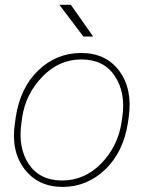

<svg xmlns="http://www.w3.org/2000/svg" viewBox="-20 -755 587 786"><path d="M394.5 -85.9Q462.4 -155.8 477.5 -253.9L480.5 -274.4Q495.6 -375 450.2 -443.4Q405.3 -511.7 313.5 -511.7Q221.7 -511.7 153.3 -440.9Q85 -370.1 70.8 -274.4L67.9 -253.9Q52.7 -150.9 97.7 -83.5Q142.6 -16.1 234.4 -16.1Q326.2 -16.1 394.5 -85.9ZM506.8 -274.4 503.9 -253.9Q485.4 -132.8 411.1 -61.5Q336.9 9.8 236.3 10.3Q134.8 9.8 79.1 -64.5Q23.4 -138.7 41.5 -253.9L44.4 -274.4Q62.5 -395.5 136.7 -466.8Q210.9 -538.1 312.5 -538.1Q414.1 -538.1 468.8 -463.9Q523.4 -389.6 506.8 -274.4ZM361.3 -605.5H321.3L223.1 -735.4H270Z"/></svg>

Font: Roboto-ThinItalic
Style: Italic
Weight: 250
Italic angle: -12°
Designer: Google
Version: Version 1.100141; 2013; ttfautohint (v0.94.14-c901) -l 8 -r 